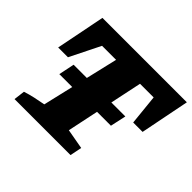

<svg xmlns="http://www.w3.org/2000/svg" viewBox="-150 -856 1055 1055"><g transform="rotate(45 377.5 -328.5)"><path d="M755 -657 698 -370H625L607 -547H501L405 -90L522 -69L508 0H73L81 -65Q112 -75 143.5 -82Q175 -89 209 -95L315 -547H206L118 -370H42L99 -657ZM169 -363H571L551 -271H150Z"/></g></svg>

Font: Piazzolla ExtraBold
Style: Italic
Weight: 800
Italic angle: -11.3°
Designer: Juan Pablo del Peral
Foundry: Huerta Tipografica
Version: Version 1.330